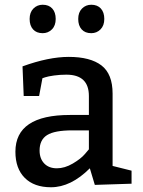

<svg xmlns="http://www.w3.org/2000/svg" viewBox="-20 -780 605 810"><path d="M380 0 359 -70Q279 10 195 10Q124 10 84.5 -29.5Q45 -69 45 -140Q45 -295 275 -295H355V-375Q355 -465 260 -465Q233 -465 208 -461.5Q183 -458 171 -454L159 -450L145 -375H80L75 -500Q185 -540 270 -540Q361 -540 408 -504Q455 -468 455 -385V-80L535 -60V-5ZM355 -230H285Q210 -230 178.5 -210Q147 -190 147 -145Q147 -111 166.5 -90.5Q186 -70 220 -70Q253 -70 287 -90Q321 -110 338 -130L355 -150ZM160 -760Q186 -760 200.5 -744Q215 -728 215 -700Q215 -672 199 -656Q183 -640 160 -640Q134 -640 119.5 -656Q105 -672 105 -700Q105 -728 121 -744Q137 -760 160 -760ZM365 -760Q391 -760 405.5 -744Q420 -728 420 -700Q420 -672 404 -656Q388 -640 365 -640Q339 -640 324.5 -656Q310 -672 310 -700Q310 -728 326 -744Q342 -760 365 -760Z"/></svg>

Font: Bitter
Style: Regular
Weight: 400
Designer: Sol Matas
Foundry: Sol Matas
Version: Version 1.300;PS 001.300;hotconv 1.0.70;makeotf.lib2.5.58329